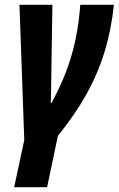

<svg xmlns="http://www.w3.org/2000/svg" viewBox="-20 -569 494 799"><path d="M39 210 81 14 61 -549H198L193 -220Q193 -198 192.5 -178.5Q192 -159 191 -140H194Q249 -240 277.5 -338Q306 -436 314 -549H454Q443 -444 415 -353Q387 -262 339.5 -176.5Q292 -91 221 -4L176 210Z"/></svg>

Font: Noto Sans ExtraCondensed ExtraBold
Style: Italic
Weight: 800
Width: 2
Italic angle: -12°
Designer: Monotype Design Team
Foundry: Monotype Imaging Inc.
Version: Version 2.013; ttfautohint (v1.8.4.7-5d5b)